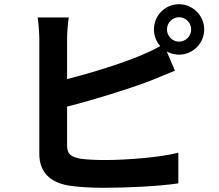

<svg xmlns="http://www.w3.org/2000/svg" viewBox="-20 -850 1040 913"><path d="M831 -652C800 -652 774 -678 774 -710C774 -742 800 -768 831 -768C863 -768 889 -742 889 -710C889 -678 863 -652 831 -652ZM299 -663C299 -691 302 -736 307 -767H159C164 -736 167 -685 167 -663V-118C167 -32 217 16 304 32C347 39 407 43 472 43C582 43 734 36 828 22V-124C746 -102 584 -89 480 -89C435 -89 394 -91 364 -95C319 -104 299 -115 299 -158V-343C429 -376 593 -427 695 -466C728 -479 773 -498 812 -514L773 -605C790 -596 810 -590 831 -590C897 -590 951 -644 951 -710C951 -776 897 -830 831 -830C765 -830 712 -776 712 -710C712 -680 723 -652 742 -631C709 -612 680 -599 649 -586C560 -549 418 -504 299 -474Z"/></svg>

Font: Noto Sans T Chinese Bold
Style: Bold
Weight: 700
Designer: Ryoko NISHIZUKA (kana & ideographs); Paul D. Hunt (Latin, Greek & Cyrillic); Wenlong ZHANG (bopomofo); Sandoll Communica
Foundry: Adobe Systems Incorporated
Version: Version 1.000;PS 1;hotconv 1.0.78;makeotf.lib2.5.61930